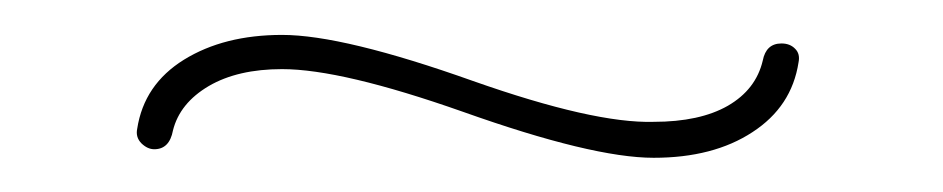

<svg xmlns="http://www.w3.org/2000/svg" viewBox="-20 -355 540 110"><path d="M68.4 -269.5Q64.5 -269.5 61 -272.9Q57.6 -276.4 58.6 -281.2Q62.5 -306.6 85.4 -320.8Q108.4 -335 141.6 -335Q176.8 -335 251 -308.6Q320.3 -284.2 354.5 -285.2Q380.9 -285.2 397 -294.4Q413.1 -303.7 417 -320.3Q418.9 -330.1 427.7 -330.1Q432.6 -330.1 435.5 -327.1Q438.5 -324.2 437.5 -319.3Q433.6 -293.9 411.1 -279.3Q388.7 -264.6 354.5 -264.6Q319.3 -264.6 245.1 -291Q175.8 -315.4 141.6 -315.4Q116.2 -315.4 99.6 -305.7Q83 -295.9 79.1 -280.3Q77.1 -269.5 68.4 -269.5Z"/></svg>

Font: Rounded-X Mgen+ 2m thin
Style: Regular
Weight: 100
Designer: [Source Han Sans]
Ryoko NISHIZUKA  (kana & ideographs); Paul D. Hunt (Latin, Greek & Cyrillic); Wenlong ZHANG  (bopomofo
Version: Version 1.059.20150602